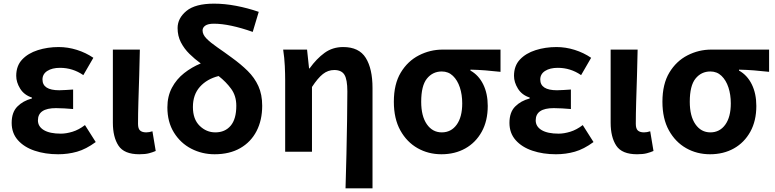

<svg xmlns="http://www.w3.org/2000/svg" viewBox="-20 -832 4251 1053"><path d="M299 14Q228 14 170 -5.5Q112 -25 78 -63.5Q44 -102 44 -158Q44 -216 75 -247.5Q106 -279 155 -292V-297Q112 -311 90.5 -346Q69 -381 69 -416Q69 -471 101.5 -505.5Q134 -540 187.5 -557Q241 -574 302 -574Q352 -574 401.5 -558.5Q451 -543 492 -515L437 -420Q379 -460 309 -460Q266 -460 239.5 -443Q213 -426 213 -396Q213 -337 305 -337Q322 -337 342 -338.5Q362 -340 381 -341V-234Q357 -236 333.5 -237.5Q310 -239 287 -239Q188 -239 188 -172Q188 -138 220.5 -118.5Q253 -99 314 -99Q343 -99 377.5 -109.5Q412 -120 446 -146L505 -53Q452 -14 402.5 0Q353 14 299 14Z M744 14Q661 14 630 -33Q599 -80 599 -159V-560H747Q746 -492 743.5 -417.5Q741 -343 739 -274Q737 -205 737 -153Q737 -126 748.5 -116Q760 -106 782 -106Q798 -106 816 -112L834 -4Q818 3 797.5 8.5Q777 14 744 14Z M1157 14Q1088 14 1029 -16.5Q970 -47 934 -105Q898 -163 898 -243Q898 -304 923 -351Q948 -398 990 -431Q1032 -464 1081 -484Q1048 -508 1019 -536.5Q990 -565 972 -600Q954 -635 954 -678Q954 -732 1002.5 -772Q1051 -812 1154 -812Q1212 -812 1275 -800Q1338 -788 1399 -767L1366 -657Q1304 -679 1250 -690.5Q1196 -702 1153 -702Q1121 -702 1106 -691.5Q1091 -681 1091 -665Q1091 -642 1113.5 -619.5Q1136 -597 1172.5 -572Q1209 -547 1251 -516Q1301 -480 1338.5 -443Q1376 -406 1397 -360Q1418 -314 1418 -252Q1418 -173 1387 -113Q1356 -53 1297.5 -19.5Q1239 14 1157 14ZM1038 -245Q1038 -178 1075 -142Q1112 -106 1161 -106Q1214 -106 1245 -142.5Q1276 -179 1276 -252Q1276 -306 1248 -344.5Q1220 -383 1179 -415Q1115 -399 1076.5 -356Q1038 -313 1038 -245Z M1875 201Q1878 112 1880 15.5Q1882 -81 1883.5 -171.5Q1885 -262 1885 -331Q1885 -396 1869 -422Q1853 -448 1813 -448Q1779 -448 1751 -426Q1723 -404 1691 -355V0H1544V-393Q1544 -426 1542 -470Q1540 -514 1533 -560H1664L1675 -457H1678Q1716 -510 1760 -542Q1804 -574 1862 -574Q1949 -574 1986 -514.5Q2023 -455 2023 -349V201Z M2401 14Q2329 14 2270 -19.5Q2211 -53 2175.5 -117Q2140 -181 2140 -274Q2140 -371 2178 -434Q2216 -497 2277.5 -528.5Q2339 -560 2408 -560H2725V-438Q2679 -443 2642 -446Q2605 -449 2560 -450V-445Q2605 -420 2630 -369.5Q2655 -319 2655 -251Q2655 -169 2622 -109.5Q2589 -50 2532 -18Q2475 14 2401 14ZM2403 -106Q2454 -106 2484.5 -148Q2515 -190 2515 -265Q2515 -313 2502 -352.5Q2489 -392 2464 -416Q2439 -440 2403 -440Q2353 -440 2321.5 -401Q2290 -362 2290 -274Q2290 -195 2321 -150.5Q2352 -106 2403 -106Z M3029 14Q2958 14 2900 -5.5Q2842 -25 2808 -63.5Q2774 -102 2774 -158Q2774 -216 2805 -247.5Q2836 -279 2885 -292V-297Q2842 -311 2820.5 -346Q2799 -381 2799 -416Q2799 -471 2831.5 -505.5Q2864 -540 2917.5 -557Q2971 -574 3032 -574Q3082 -574 3131.5 -558.5Q3181 -543 3222 -515L3167 -420Q3109 -460 3039 -460Q2996 -460 2969.5 -443Q2943 -426 2943 -396Q2943 -337 3035 -337Q3052 -337 3072 -338.5Q3092 -340 3111 -341V-234Q3087 -236 3063.5 -237.5Q3040 -239 3017 -239Q2918 -239 2918 -172Q2918 -138 2950.5 -118.5Q2983 -99 3044 -99Q3073 -99 3107.5 -109.5Q3142 -120 3176 -146L3235 -53Q3182 -14 3132.5 0Q3083 14 3029 14Z M3474 14Q3391 14 3360 -33Q3329 -80 3329 -159V-560H3477Q3476 -492 3473.5 -417.5Q3471 -343 3469 -274Q3467 -205 3467 -153Q3467 -126 3478.5 -116Q3490 -106 3512 -106Q3528 -106 3546 -112L3564 -4Q3548 3 3527.5 8.5Q3507 14 3474 14Z M3874 14Q3802 14 3743 -19.5Q3684 -53 3648.5 -117Q3613 -181 3613 -274Q3613 -371 3651 -434Q3689 -497 3750.5 -528.5Q3812 -560 3881 -560H4198V-438Q4152 -443 4115 -446Q4078 -449 4033 -450V-445Q4078 -420 4103 -369.5Q4128 -319 4128 -251Q4128 -169 4095 -109.5Q4062 -50 4005 -18Q3948 14 3874 14ZM3876 -106Q3927 -106 3957.5 -148Q3988 -190 3988 -265Q3988 -313 3975 -352.5Q3962 -392 3937 -416Q3912 -440 3876 -440Q3826 -440 3794.5 -401Q3763 -362 3763 -274Q3763 -195 3794 -150.5Q3825 -106 3876 -106Z"/></svg>

Font: Chiron Sans HK TT
Style: Bold
Weight: 700
Designer: Ryoko NISHIZUKA 西塚涼子 (kana, bopomofo & ideographs); Paul D. Hunt (Latin, Greek & Cyrillic); Sandoll Communications 산돌커뮤니
Foundry: Adobe
Version: Version 2.022;hotconv 1.0.109;makeotfexe 2.5.65596